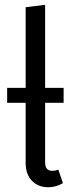

<svg xmlns="http://www.w3.org/2000/svg" viewBox="-20 -768 295 800"><path d="M245.1 -339.8H168V-90.8Q168 -56.2 198.2 -56.2Q210.9 -56.2 223.1 -61L242.2 -4.9Q212.9 12.2 181.2 12.2Q138.7 12.2 112.8 -15.1Q86.9 -42.5 86.9 -88.9V-339.8H9.8V-401.9H86.9V-737.8L168 -748V-401.9H245.1Z"/></svg>

Font: Fira Sans Compressed Book
Style: Regular
Weight: 350
Width: 1
Designer: Carrois Corporate & Edenspiekermann AG
Foundry: Carrois Corporate GbR & Edenspiekermann AG
Version: Version 4.203;PS 004.203;hotconv 1.0.88;makeotf.lib2.5.64775